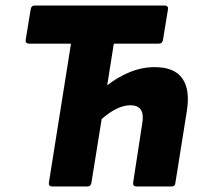

<svg xmlns="http://www.w3.org/2000/svg" viewBox="-20 -675 729 695"><path d="M169 0Q155 0 157 -14L237 -517H86Q71 -517 73 -531L91 -641Q93 -655 106 -655H576Q590 -655 588 -641L570 -531Q568 -517 555 -517H392L368 -366Q406 -396 450 -414Q494 -432 540 -432Q611 -432 640 -391Q669 -350 656 -271L615 -14Q614 0 601 0H474Q460 0 462 -14L495 -229Q506 -294 452 -294Q428 -294 401.5 -281Q375 -268 348 -244L311 -14Q309 0 297 0Z"/></svg>

Font: Sofia Sans Semi Condensed Black
Style: Italic
Weight: 900
Italic angle: -9°
Version: Version 4.100